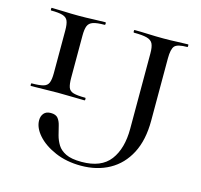

<svg xmlns="http://www.w3.org/2000/svg" viewBox="-95 -728 884 845"><g transform="rotate(15 346.5 -306.0)"><path d="M202 -350Q202 -321 207.5 -306Q213 -291 231 -286Q249 -281 284 -281Q287 -281 287 -275Q287 -269 284 -269Q259 -269 228.5 -270Q198 -271 162 -271Q128 -271 96.5 -270Q65 -269 40 -269Q38 -269 38 -275Q38 -281 40 -281Q75 -281 93 -286Q111 -291 117 -306Q123 -321 123 -350V-544Q123 -573 117 -587.5Q111 -602 93 -607.5Q75 -613 40 -613Q38 -613 38 -619Q38 -625 40 -625Q65 -625 96.5 -623.5Q128 -622 162 -622Q198 -622 229.5 -623.5Q261 -625 284 -625Q287 -625 287 -619Q287 -613 284 -613Q249 -613 231.5 -607Q214 -601 208 -586Q202 -571 202 -542ZM661 -625Q663 -625 663 -619Q663 -613 661 -613Q616 -613 603.5 -599Q591 -585 591 -542V-258Q591 -170 559.5 -109.5Q528 -49 472 -18Q416 13 343 13Q277 13 225 -9.5Q173 -32 143.5 -65.5Q114 -99 114 -133Q114 -152 124.5 -164.5Q135 -177 156 -177Q179 -177 189 -164.5Q199 -152 203.5 -132.5Q208 -113 214 -90.5Q220 -68 232 -48.5Q244 -29 269.5 -16.5Q295 -4 341 -4Q431 -4 471 -57Q511 -110 511 -200V-544Q511 -573 504 -587.5Q497 -602 477 -607.5Q457 -613 418 -613Q415 -613 415 -619Q415 -625 417 -625Q447 -625 480.5 -623.5Q514 -622 550 -622Q583 -622 611 -623.5Q639 -625 661 -625Z"/></g></svg>

Font: Cormorant Light Medium
Style: Regular
Weight: 500
Version: Version 4.000